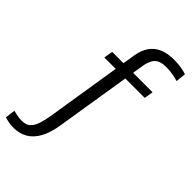

<svg xmlns="http://www.w3.org/2000/svg" viewBox="-353 -874 1213 1213"><g transform="rotate(45 253.5 -268.0)"><path d="M129 -537H490L480 -477H119ZM228 12Q216 96 188 146.5Q160 197 119.5 220Q79 243 27 243Q3 243 -17.5 239Q-38 235 -53 230L-45 163Q-29 167 -8.5 171Q12 175 30 175Q52 175 69 169Q86 163 100 146Q114 129 124 97.5Q134 66 142 17L243 -618Q252 -674 277.5 -709.5Q303 -745 344 -762Q385 -779 440 -779Q475 -779 505 -774Q535 -769 554 -762L547 -694Q527 -701 498.5 -706Q470 -711 439 -711Q406 -711 383 -701.5Q360 -692 346.5 -668.5Q333 -645 327 -605Z"/></g></svg>

Font: Roboto Serif
Style: Regular
Weight: 400
Designer: Greg Gazdowicz
Foundry: Commercial Type
Version: Version 1.008